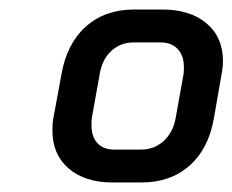

<svg xmlns="http://www.w3.org/2000/svg" viewBox="-20 -726 488 403"><path d="M90 -452Q90 -469 92 -478L109 -570Q120 -634 160 -670Q200 -706 261 -706H321Q379 -706 413.5 -677Q448 -648 448 -598Q448 -585 445 -570L429 -478Q418 -414 378 -378.5Q338 -343 277 -343H216Q158 -343 124 -372.5Q90 -402 90 -452ZM276 -412Q304 -412 324 -430.5Q344 -449 349 -480L365 -569Q366 -575 366 -585Q366 -609 353 -623Q340 -637 317 -637H261Q233 -637 213.5 -619Q194 -601 189 -569L173 -480Q172 -474 172 -463Q172 -439 184.5 -425.5Q197 -412 220 -412Z"/></svg>

Font: Bai Jamjuree Medium
Style: Italic
Weight: 500
Italic angle: -10°
Version: Version 1.000; ttfautohint (v1.6)